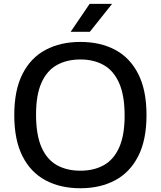

<svg xmlns="http://www.w3.org/2000/svg" viewBox="-20 -967 834 996"><path d="M397 9.5Q293.5 9.5 216.5 -31.5Q139.5 -72.5 96.8 -156.5Q54 -240.5 54 -370Q54 -499.5 96.8 -583.5Q139.5 -667.5 216.8 -708.5Q294 -749.5 397 -749.5Q500.5 -749.5 577.5 -708.5Q654.5 -667.5 697.2 -583.2Q740 -499 740 -370Q740 -241 697 -156.8Q654 -72.5 576.8 -31.5Q499.5 9.5 397 9.5ZM397 -81.5Q467 -81.5 518.5 -110.2Q570 -139 598.2 -202Q626.5 -265 626.5 -367Q626.5 -472 598 -536.2Q569.5 -600.5 518 -629.5Q466.5 -658.5 397 -658.5Q327.5 -658.5 275.8 -630Q224 -601.5 195.5 -538.5Q167 -475.5 167 -373Q167 -267.5 195.2 -203.2Q223.5 -139 275.2 -110.2Q327 -81.5 397 -81.5ZM346.5 -802 445 -947H561.5L446 -802Z"/></svg>

Font: Encode Sans SC SemiExpanded Medium
Style: Regular
Weight: 500
Width: 6
Designer: Multiple Designers
Foundry: Impallari Type
Version: Version 3.002